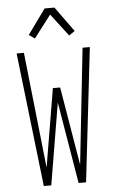

<svg xmlns="http://www.w3.org/2000/svg" viewBox="-63 -1009 626 1050"><g transform="rotate(-5 250.0 -483.5)"><path d="M134 0 49 -735H89L158 -99L230 -529H270L342 -99L411 -735H451L366 0H325L250 -448L175 0ZM156 -808 124 -830 223 -967H277L376 -830L344 -808L250 -931Z"/></g></svg>

Font: Iosevka Extralight
Style: Regular
Weight: 200
Monospace: yes
Designer: Belleve Invis
Foundry: Belleve Invis
Version: Version 32.0.1; ttfautohint (v1.8.4)